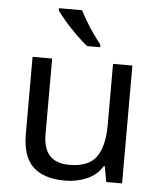

<svg xmlns="http://www.w3.org/2000/svg" viewBox="-54 -813 727 870"><g transform="rotate(5 309.0 -378.0)"><path d="M533 -536V0H461L448 -71H444Q418 -29 372 -9.5Q326 10 274 10Q177 10 128 -36.5Q79 -83 79 -185V-536H168V-191Q168 -63 287 -63Q376 -63 410.5 -113Q445 -163 445 -257V-536ZM284 -766Q295 -744 311.5 -716.5Q328 -689 346.5 -663Q365 -637 380 -618V-606H321Q298 -624 269 -652.5Q240 -681 215.5 -709.5Q191 -738 179 -756V-766Z"/></g></svg>

Font: Noto Sans Sogdian
Style: Regular
Weight: 400
Designer: Monotype Design Team
Foundry: Monotype Imaging Inc.
Version: Version 2.002; ttfautohint (v1.8.4.7-5d5b)